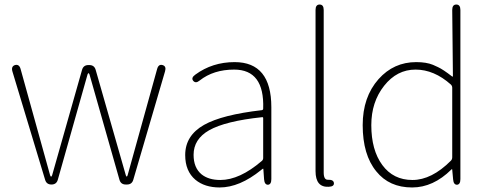

<svg xmlns="http://www.w3.org/2000/svg" viewBox="-20 -814 2156 847"><path d="M207 0Q185 0 179 -21L35 -498Q28 -521 46 -527Q65 -532 71 -509L201 -41Q203 -35 205.5 -35Q208 -35 210 -41L342 -506Q348 -527 370 -527H374Q396 -527 402 -506L535 -41Q537 -35 539 -35Q541 -35 543 -41L673 -509Q679 -532 697 -527Q715 -522 708 -499L568 -21Q562 0 540 0H535Q513 0 507 -21L375 -485Q373 -491 370.5 -491Q368 -491 366 -485L235 -21Q229 0 207 0Z M949 13Q883 13 842 -21Q797 -59 797 -130Q797 -216 880 -263Q960 -308 1135 -328Q1141 -329 1141 -335Q1147 -507 1013 -507Q922 -507 861 -459Q843 -444 832 -458Q822 -471 842 -485Q917 -540 1015 -540Q1177 -540 1177 -341V-24Q1177 0 1162 1Q1147 1 1145 -23L1142 -65Q1142 -70 1140.5 -70Q1139 -70 1132 -64Q1037 13 949 13ZM952 -20Q1037 -20 1135 -104Q1141 -109 1141 -117V-293Q1141 -298 1136 -297Q974 -280 902 -239Q834 -200 834 -131Q834 -74 869 -45Q900 -20 952 -20Z M1372 -59V-770Q1372 -794 1390 -794Q1408 -794 1408 -770V-53Q1408 -20 1427 -21Q1451 -22 1453 -7Q1455 9 1430 10Q1372 13 1372 -59Z M1798 13Q1697 13 1640 -58Q1580 -131 1580 -262Q1580 -386 1650 -465Q1717 -540 1816 -540Q1861 -540 1890 -528Q1901 -523 1912 -518Q1934 -508 1974 -477Q1978 -474 1978 -479L1975 -770Q1975 -794 1993 -794Q2011 -794 2011 -770V-24Q2011 0 1996 1Q1981 1 1979 -22L1975 -65Q1975 -70 1971 -66Q1891 13 1798 13ZM1969 -105Q1975 -111 1975 -120V-427Q1975 -435 1969 -441Q1895 -507 1813 -507Q1731 -507 1674.5 -435.5Q1618 -364 1618 -262Q1618 -152 1666.5 -86Q1715 -20 1799.5 -20Q1884 -20 1969 -105Z"/></svg>

Font: Resource Han Rounded JP ExtraLight
Style: Regular
Weight: 250
Designer: Cyano Hao (round all glyphs); Ryoko NISHIZUKA 西塚涼子 (kana, bopomofo & ideographs); Paul D. Hunt (Latin, Greek & Cyrillic)
Foundry: Cyano Hao
Version: 0.990